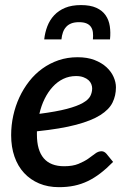

<svg xmlns="http://www.w3.org/2000/svg" viewBox="-20 -748 523 775"><path d="M25 0ZM448 -395.5Q448 -362 434.2 -334Q420.5 -306 385 -283.5Q349.5 -261 287.5 -244.5Q225.5 -228 129 -218V-205Q129 -141.5 156.5 -109.2Q184 -77 239 -77Q273.5 -77 296.5 -86.5Q319.5 -96 335.8 -107.2Q352 -118.5 364.2 -128Q376.5 -137.5 390 -137.5Q400.5 -137.5 409.5 -127.5L436.5 -94.5Q410.5 -68 385.5 -48.8Q360.5 -29.5 334.5 -17Q308.5 -4.5 280 1.5Q251.5 7.5 218 7.5Q173.5 7.5 138 -7.5Q102.5 -22.5 77.2 -49.8Q52 -77 38.5 -115.8Q25 -154.5 25 -202.5Q25 -242.5 33.5 -281.2Q42 -320 58.2 -355Q74.5 -390 97.8 -419.8Q121 -449.5 150.8 -471Q180.5 -492.5 216.2 -504.8Q252 -517 293 -517Q332.5 -517 361.5 -505.8Q390.5 -494.5 409.8 -476.8Q429 -459 438.5 -437.5Q448 -416 448 -395.5ZM287 -441Q259 -441 235.2 -429.5Q211.5 -418 192.8 -397.5Q174 -377 160.2 -349.2Q146.5 -321.5 139 -288.5Q208 -297.5 249.8 -308.5Q291.5 -319.5 314.2 -332.5Q337 -345.5 344.5 -360.2Q352 -375 352 -391.5Q352 -399.5 348.5 -408.5Q345 -417.5 337.2 -424.5Q329.5 -431.5 317 -436.2Q304.5 -441 287 -441ZM307 -727.5Q344.5 -727.5 368.8 -716.5Q393 -705.5 406.2 -686.5Q419.5 -667.5 423.2 -642.2Q427 -617 424 -589H355Q356.5 -604.5 355 -617.2Q353.5 -630 347.2 -639.2Q341 -648.5 329.2 -653.5Q317.5 -658.5 299 -658.5Q280.5 -658.5 267.8 -653.5Q255 -648.5 246.8 -639.2Q238.5 -630 234 -617.2Q229.5 -604.5 228 -589H158.5Q161.5 -617 171.2 -642.2Q181 -667.5 198.8 -686.5Q216.5 -705.5 243 -716.5Q269.5 -727.5 307 -727.5Z"/></svg>

Font: Lato Semibold
Style: Italic
Weight: 600
Italic angle: -7°
Designer: Lukasz Dziedzic
Foundry: tyPoland Lukasz Dziedzic
Version: Version 2.006; 2014-01-15